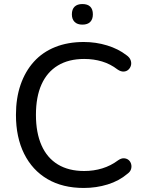

<svg xmlns="http://www.w3.org/2000/svg" viewBox="-20 -922 715 951"><path d="M395 9Q290 9 215 -35Q140 -79 99.5 -160.5Q59 -242 59 -353Q59 -436 82 -502.5Q105 -569 148 -616.5Q191 -664 253.5 -689Q316 -714 395 -714Q455 -714 510.5 -697Q566 -680 606 -649Q622 -638 627 -624Q632 -610 628.5 -597.5Q625 -585 615.5 -576.5Q606 -568 592 -567.5Q578 -567 562 -578Q527 -605 485.5 -617.5Q444 -630 397 -630Q320 -630 266.5 -597.5Q213 -565 185.5 -503.5Q158 -442 158 -353Q158 -265 185.5 -202.5Q213 -140 266.5 -107.5Q320 -75 397 -75Q444 -75 486.5 -88Q529 -101 565 -128Q581 -139 594.5 -138Q608 -137 617 -129.5Q626 -122 629.5 -109.5Q633 -97 629 -84Q625 -71 611 -61Q570 -26 513.5 -8.5Q457 9 395 9ZM388 -800Q363 -800 349.5 -813.5Q336 -827 336 -851Q336 -876 349.5 -889Q363 -902 388 -902Q414 -902 427 -889Q440 -876 440 -851Q440 -827 427 -813.5Q414 -800 388 -800Z"/></svg>

Font: Nunito Medium
Style: Regular
Weight: 500
Designer: Vernon Adams
Foundry: Vernon Adams
Version: Version 3.601